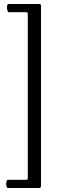

<svg xmlns="http://www.w3.org/2000/svg" viewBox="-20 -767 328 960"><path d="M20 173Q14 173 12 162.5Q10 152 12 142Q14 132 19 132H114Q119 132 119 120V-695Q119 -706 112 -706H24Q19 -706 16.5 -716.5Q14 -727 15.5 -737Q17 -747 23 -747H177Q185 -747 185 -738V162Q185 173 176 173Z"/></svg>

Font: Junicode Two Beta Condensed Medium
Style: Italic
Weight: 500
Width: 3
Italic angle: -9°
Version: Version 1.053; ttfautohint (v1.8.4)